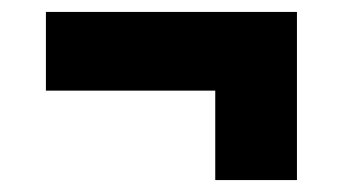

<svg xmlns="http://www.w3.org/2000/svg" viewBox="-20 -411 575 322"><path d="M57 -259V-391H478V-109H341V-259Z"/></svg>

Font: Bricolage Grotesque 12pt ExtraBold
Style: Regular
Weight: 800
Designer: Mathieu Triay
Foundry: Atelier Triay
Version: Version 1.001; ttfautohint (v1.8.4.7-5d5b);gftools[0.9.33.de